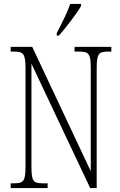

<svg xmlns="http://www.w3.org/2000/svg" viewBox="-20 -951 609 971"><path d="M267 -784V-771H278C318 -817 371 -886 390 -921V-931H335C320 -886 296 -841 267 -784ZM34 0H221V-24H196C148 -24 139 -35 139 -109V-629L436 0H469V-605C469 -679 479 -690 526 -690H543V-714H357V-690H382C429 -690 439 -679 439 -606V-85L143 -714H34V-690H52C98 -690 109 -679 109 -606V-109C109 -35 99 -24 51 -24H34Z"/></svg>

Font: Noto Serif Thai ExtraCondensed ExtraLight
Style: Regular
Weight: 200
Width: 2
Designer: Monotype Design Team
Foundry: Monotype Imaging Inc.
Version: Version 2.002